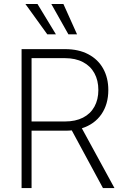

<svg xmlns="http://www.w3.org/2000/svg" viewBox="-20 -957 630 977"><path d="M89.8 -707H311.5Q379.9 -707 429.4 -680.9Q479 -654.8 505.1 -607.7Q531.2 -560.5 531.2 -499Q531.2 -426.8 496.1 -375.7Q460.9 -324.7 396.5 -304.2L562.5 0H503.9L345.2 -293.5Q330.1 -292 312.5 -292H140.6V0H89.8ZM310.5 -338.9Q364.3 -338.9 402.3 -358.4Q440.4 -377.9 460.4 -414.1Q480.5 -450.2 480.5 -499Q480.5 -547.9 460.4 -584.5Q440.4 -621.1 402.1 -641.1Q363.8 -661.1 310.5 -661.1H140.6V-338.9ZM109.4 -936.5H170.9L264.6 -782.2H220.7ZM241.2 -936.5H302.7L372.1 -782.2H328.1Z"/></svg>

Font: Pretendard ExtraLight
Style: Regular
Weight: 200
Designer: Base glyphs from Inter by Rasmus Andersson; Hangeul glyphs from Noto Sans CJK(Source Han Sans) by Jang Soo-young and Kan
Foundry: Kil Hyung-jin
Version: Version 1.309